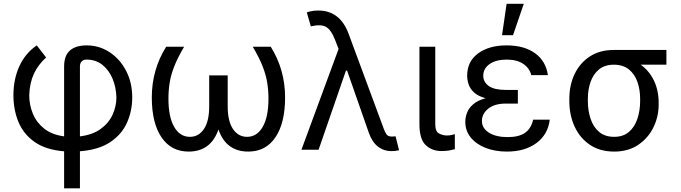

<svg xmlns="http://www.w3.org/2000/svg" viewBox="-20 -793 3608 1017"><path d="M319.6 204.5V8.5Q221.6 0.4 162.6 -41.5Q103.7 -83.5 77.4 -147.9Q51.1 -212.4 51.1 -288.4Q51.1 -372.5 82 -441.2Q112.9 -509.9 174.7 -552.6L224.4 -488.6Q181.8 -450.3 159.4 -401.8Q137.1 -353.3 134.9 -288.4Q134.9 -237.2 154.1 -190.7Q173.3 -144.2 214.1 -111.7Q255 -79.2 319.6 -70.7V-440.3Q319.6 -498.9 350.5 -525.7Q381.4 -552.6 438.9 -552.6Q505.7 -552.6 560.5 -516.5Q615.4 -480.5 647.9 -418.1Q680.4 -355.8 680.4 -277Q680.4 -206.3 653.1 -144.2Q625.7 -82 564.8 -40.8Q503.9 0.4 403.4 8.2V204.5ZM403.4 -70.7Q470.5 -78.8 513.3 -110.1Q556.1 -141.3 576.3 -185.5Q596.6 -229.8 596.6 -277Q595.2 -331 576 -376.6Q556.8 -422.2 522 -449.8Q487.2 -477.3 438.9 -477.3Q420.8 -477.3 412.1 -467.2Q403.4 -457 403.4 -443.2Z M860.1 -545.5H955.3Q920.8 -486.9 902.9 -441.1Q884.9 -395.2 878.6 -354.4Q872.2 -313.6 872.2 -269.9Q872.2 -174 902.5 -121.1Q932.9 -68.2 985.8 -68.2Q1032.3 -68.2 1060.2 -109.6Q1088.1 -150.9 1088.1 -230.1V-393.5H1186.1V-230.1Q1186.1 -150.9 1214.1 -109.6Q1242.2 -68.2 1288.4 -68.2Q1341.3 -68.2 1371.6 -121.1Q1402 -174 1402 -269.9Q1402 -313.6 1395.6 -354.4Q1389.2 -395.2 1371.3 -441.1Q1353.3 -486.9 1318.9 -545.5H1414.1Q1490.1 -424 1490.1 -277Q1490.1 -141.3 1438.9 -65.7Q1387.8 9.9 1295.5 9.9Q1177.2 9.9 1137.1 -107.2Q1096.9 9.9 978.7 9.9Q886.7 9.9 835.4 -65.7Q784.1 -141.3 784.1 -277Q784.1 -424 860.1 -545.5Z M2054 7.5Q2012.8 7.5 1981.7 -16.7Q1950.6 -40.8 1933.2 -90.9L1818.5 -419H1812.5L1667.6 0H1576.7L1773.4 -533.7L1755.7 -579.5Q1734 -636 1706.3 -650.9Q1678.6 -665.8 1626.4 -653.4L1605.1 -727.3Q1611.5 -730.1 1628.2 -733.7Q1644.9 -737.2 1666.2 -737.2Q1780.9 -737.2 1826.7 -613.6L2012.8 -110.8Q2017.8 -96.9 2025.9 -83.3Q2034.1 -69.6 2055.4 -69.6Q2059.7 -69.6 2065.9 -70.3Q2072.1 -71 2075.3 -71L2093.8 2.8Q2071.7 7.8 2054 7.5Z M2201.7 -545.5H2285.5V-134.9Q2285.5 -96.6 2305.6 -85.9Q2325.6 -75.3 2348 -75.3Q2358.7 -75.3 2371.3 -77.8Q2383.9 -80.3 2389.2 -82.4V-2.8Q2378.6 0.4 2361.2 3.7Q2343.8 7.1 2318.2 7.1Q2268.1 7.1 2234.9 -24.5Q2201.7 -56.1 2201.7 -134.9Z M2723 -284.1V-244.3H2657.7Q2600.1 -244.3 2566.4 -217.5Q2532.7 -190.7 2532.7 -152Q2532.7 -113.6 2570 -90.2Q2607.2 -66.8 2669 -66.8Q2728.7 -66.8 2761 -89.5Q2793.3 -112.2 2804 -159.1H2892Q2883.2 -82 2822.4 -36Q2761.7 9.9 2664.8 9.9Q2601.6 9.9 2551.7 -9.8Q2501.8 -29.5 2473.2 -65Q2444.6 -100.5 2444.6 -147.7Q2444.6 -170.1 2453.3 -194.4Q2462 -218.8 2485.3 -239.7Q2508.5 -260.7 2551.8 -272.7Q2511.4 -284.1 2490.4 -303.8Q2469.5 -323.5 2462 -346.8Q2454.5 -370 2454.5 -392Q2454.5 -467.7 2512.4 -510.1Q2570.3 -552.6 2663.4 -552.6Q2756.7 -552.6 2814.3 -510.8Q2871.8 -469.1 2882.1 -394.9H2794Q2785.2 -431.8 2751.8 -454.5Q2718.4 -477.3 2663.4 -477.3Q2607.2 -477.3 2573.5 -453.7Q2539.8 -430 2539.8 -392Q2539.8 -358 2569.1 -337.4Q2598.4 -316.8 2657.7 -316.8H2723ZM2639.2 -606.5 2663.4 -772.7H2754.3L2697.4 -606.5Z M2995.7 -258.5V-269.9Q2995.7 -343 3024 -401.6Q3052.2 -460.2 3104.9 -494.3Q3157.7 -528.4 3231.5 -528.4H3509.9V-450.3H3373.6Q3418.7 -418.3 3443.7 -366.5Q3468.8 -314.6 3468.8 -248.6V-238.6Q3468.8 -174.7 3440.9 -117.9Q3413 -61.1 3360.3 -25.6Q3307.5 9.9 3233 9.9Q3158.4 9.9 3105.3 -25.6Q3052.2 -61.1 3024 -121.8Q2995.7 -182.5 2995.7 -258.5ZM3093.8 -269.9V-258.5Q3093.8 -207.4 3108.1 -164.1Q3122.5 -120.7 3153.2 -94.5Q3183.9 -68.2 3233 -68.2Q3281.2 -68.2 3311.6 -94.5Q3342 -120.7 3356.4 -164.1Q3370.7 -207.4 3370.7 -258.5V-269.9Q3370.7 -318.2 3356.4 -359.2Q3342 -400.2 3311.3 -425.2Q3280.5 -450.3 3231.5 -450.3Q3183.2 -450.3 3152.9 -425.2Q3122.5 -400.2 3108.1 -359.2Q3093.8 -318.2 3093.8 -269.9Z"/></svg>

Font: Inter Zeller
Style: Regular
Weight: 400
Designer: Rasmus Andersson; Joe Bland
Foundry: zeller
Version: Version 3.015;git-dec3a8cb1